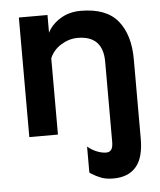

<svg xmlns="http://www.w3.org/2000/svg" viewBox="-50 -521 631 755"><g transform="rotate(-5 265.5 -143.0)"><path d="M52 0V-472H165V-402Q180 -433 215 -455Q250 -477 296 -477Q397 -477 442.5 -421.5Q488 -366 488 -269V45Q488 120 457 155.5Q426 191 368 191Q339 191 319.5 183.5Q300 176 281 164L275 159V57Q293 72 312.5 79.5Q332 87 348 87Q361 87 368 78Q375 69 375 47V-269Q375 -372 275 -372Q241 -372 209.5 -352.5Q178 -333 165 -301V0Z"/></g></svg>

Font: Lil Grotesk Bold
Style: Regular
Weight: 700
Designer: Bastien Sozeau
Foundry: NBR — Bastien Sozeau
Version: Version 4.002; ttfautohint (v1.8.4.7-5d5b)